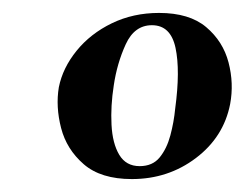

<svg xmlns="http://www.w3.org/2000/svg" viewBox="-20 -650 378 297"><path d="M184 -373Q136 -373 109.5 -396Q83 -419 74.5 -452Q66 -485 71 -515Q77 -545 98.5 -571.5Q120 -598 153 -614Q186 -630 226 -630Q273 -630 299 -608Q325 -586 333.5 -553.5Q342 -521 336 -489Q326 -438 283 -405.5Q240 -373 184 -373ZM196 -393Q216 -393 227 -406.5Q238 -420 243.5 -440.5Q249 -461 251 -482Q259 -541 251.5 -576Q244 -611 215 -611Q188 -611 174.5 -581.5Q161 -552 156 -518Q151 -486 152.5 -457Q154 -428 164.5 -410.5Q175 -393 196 -393Z"/></svg>

Font: Cormorant Infant Light
Style: Italic
Weight: 300
Italic angle: -10°
Designer: Christian Thalmann (Catharsis Fonts)
Foundry: Catharsis Fonts
Version: Version 4.001